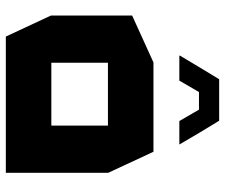

<svg xmlns="http://www.w3.org/2000/svg" viewBox="-78 -712 790 675"><g transform="rotate(90 317.5 -375.0)"><path d="M201 -359V-519H514L588 -360V-359ZM109 0 35 -159V-160H422V0ZM35 -160V-444L200 -519H201V-160ZM422 0V-359H588V0ZM216 -679 259 -750H405L448 -679ZM176 -610V-612L216 -679H304L264 -610ZM406 -610 366 -679H448L488 -611V-610Z"/></g></svg>

Font: Foldit
Style: Bold
Weight: 700
Version: Version 1.003